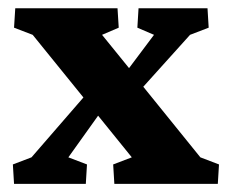

<svg xmlns="http://www.w3.org/2000/svg" viewBox="-20 -453 564 473"><path d="M516.6 0H261.7L258.8 -47.9L304.7 -65.4L221.7 -168L185.5 -212.9L60.5 -367.2L14.6 -384.8L17.6 -432.6H269.5L272.5 -384.8L231.4 -367.2L297.9 -285.2L333 -239.3L473.6 -65.4L519.5 -47.9ZM359.4 -367.2 318.4 -384.8 321.3 -432.6H491.2L494.1 -384.8L448.2 -367.2L333 -239.3L221.7 -168L148.4 -65.4L194.3 -47.9L191.4 0H14.6L11.7 -47.9L57.6 -65.4L185.5 -212.9L297.9 -285.2Z"/></svg>

Font: Crimson Pro ExtraBold
Style: Regular
Weight: 800
Designer: Jacques Le Bailly
Foundry: Baron von Fonthausen
Version: Version 1.003